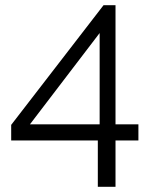

<svg xmlns="http://www.w3.org/2000/svg" viewBox="-20 -591 586 738"><path d="M356 127V-51H23V-111L378 -571H424V-113H512V-51H424V127ZM95 -113H363V-464Z"/></svg>

Font: Raleway Thin
Style: Regular
Weight: 400
Version: Version 4.026